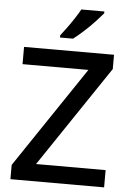

<svg xmlns="http://www.w3.org/2000/svg" viewBox="-62 -986 697 1031"><g transform="rotate(5 287.0 -470.5)"><path d="M539 0H34V-77L400 -621H45V-714H530V-637L164 -93H539ZM458 -931Q443 -913 416 -884Q389 -855 358 -827Q327 -799 303 -781H233V-793Q248 -812 267 -838Q286 -864 304 -891.5Q322 -919 334 -941H458Z"/></g></svg>

Font: Noto Sans Ol Chiki Medium
Style: Regular
Weight: 500
Designer: Monotype Design Team, Lewis McGuffie
Foundry: Monotype Imaging Inc.
Version: Version 2.003; ttfautohint (v1.8.4.7-5d5b)